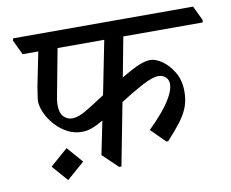

<svg xmlns="http://www.w3.org/2000/svg" viewBox="-73 -713 1005 834"><g transform="rotate(-10 429.5 -296.0)"><path d="M620 -63H612L550 -125Q582 -156 609.5 -188.5Q637 -221 654 -252Q671 -283 671 -307Q671 -326 658 -337.5Q645 -349 627 -349Q600 -349 552.5 -323.5Q505 -298 454 -265L401 10H391L324 -54L354 -201Q325 -184 303 -176Q281 -168 258 -168Q224 -168 194.5 -184Q165 -200 142 -225.5Q119 -251 106 -280Q93 -309 93 -335Q93 -336 95.5 -354Q98 -372 102 -396Q108 -425 116 -465.5Q124 -506 132 -545H63L32 -610L34 -620H828L859 -555L857 -545H507L474 -370Q528 -402 556 -413Q584 -424 604 -424Q628 -424 656.5 -404Q685 -384 706 -348.5Q727 -313 727 -264Q727 -226 715.5 -195.5Q704 -165 680.5 -134Q657 -103 620 -63ZM376 -309 423 -545H217L177 -332Q174 -316 174 -301Q174 -265 190 -249Q206 -233 227 -233Q254 -233 290 -254.5Q326 -276 376 -309ZM241 -40 163 28 102 -42 180 -110Z"/></g></svg>

Font: Tiro Devanagari Hindi
Style: Italic
Weight: 400
Italic angle: -11°
Designer: Devanagari: John Hudson & Fiona Ross, assisted by Paul Hanslow. Latin: John Hudson with Paul Hanslow, assisted by Kaja S
Foundry: Tiro Typeworks Ltd.
Version: Version 1.52